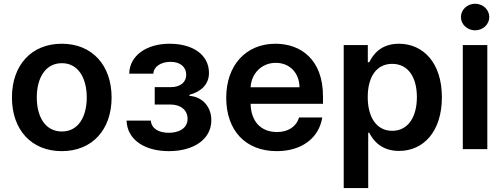

<svg xmlns="http://www.w3.org/2000/svg" viewBox="-20 -782 2642 1007"><path d="M304 10.7C463.8 10.7 565.3 -101.9 565.3 -270.6C565.3 -439.6 463.8 -552.6 304 -552.6C144.2 -552.6 42.6 -439.6 42.6 -270.6C42.6 -101.9 144.2 10.7 304 10.7ZM172.9 -271C172.9 -370.7 216.3 -450.6 304.7 -450.6C391.7 -450.6 435 -370.7 435 -271C435 -171.2 391.7 -92.3 304.7 -92.3C216.3 -92.3 172.9 -171.2 172.9 -271Z M771.3 -149.5H643.8C647 -48.3 739.7 10.7 865.8 10.7C995 10.7 1088.4 -50.8 1088.4 -151.3C1088.4 -224.8 1038.4 -275.2 973.7 -279.1V-284.8C1036.2 -301.5 1076 -340.6 1076 -399.5C1076 -491.5 996.4 -552.6 868.6 -552.6C749.3 -552.6 659.4 -490.8 657.7 -395.6H784.4C785.9 -432.2 823.5 -457.7 874.6 -457.7C925.8 -457.7 956.7 -430.4 956.7 -389.9C956.7 -352.6 928.3 -324.9 875 -324.9H791.5V-233.7H875C928.6 -233.7 963.8 -203.5 963.8 -159.4C963.8 -109.7 920.1 -85.6 865.1 -85.6C810.7 -85.6 773.8 -109 771.3 -149.5Z M1431.5 10.7C1567.5 10.7 1654.1 -62.5 1670.1 -165.8H1548.3C1534.4 -117.9 1491.5 -89.5 1433.2 -89.5C1350.1 -89.5 1296.5 -142.8 1294.4 -237.6H1674V-277C1674 -468.4 1558.9 -552.6 1424.7 -552.6C1268.5 -552.6 1166.5 -437.9 1166.5 -269.5C1166.5 -98.4 1267 10.7 1431.5 10.7ZM1294.4 -324.2C1297.9 -393.8 1349.8 -452.4 1426.5 -452.4C1500.4 -452.4 1550.1 -398.4 1550.8 -324.2Z M1782.7 204.5H1911.2V-85.9H1916.5C1936.8 -46.2 1979 9.6 2072.8 9.6C2201.3 9.6 2297.6 -92.3 2297.6 -272C2297.6 -453.8 2198.5 -552.6 2072.4 -552.6C1976.2 -552.6 1936.1 -494.7 1916.5 -455.3H1909.1V-545.5H1782.7ZM1908.7 -272.7C1908.7 -378.6 1954.2 -447.1 2036.9 -447.1C2122.5 -447.1 2166.5 -374.3 2166.5 -272.7C2166.5 -170.5 2121.8 -95.9 2036.9 -95.9C1954.9 -95.9 1908.7 -166.9 1908.7 -272.7Z M2407.3 0H2535.9V-545.5H2407.3ZM2397.4 -692.5C2397.4 -654.1 2430.8 -622.9 2471.9 -622.9C2512.8 -622.9 2546.2 -654.1 2546.2 -692.5C2546.2 -731.2 2512.8 -762.4 2471.9 -762.4C2430.8 -762.4 2397.4 -731.2 2397.4 -692.5Z"/></svg>

Font: Margiela Sans Semi Bold
Style: Regular
Weight: 600
Designer: Stefan Endress, Andreas Faust
Version: Version 1.100;FEAKit 1.0